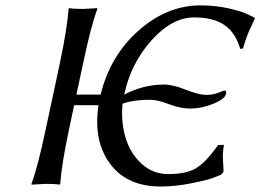

<svg xmlns="http://www.w3.org/2000/svg" viewBox="-20 -678 960 708"><path d="M200.7 -444.8Q228 -574.2 232.9 -645L235.8 -647.9Q252.4 -645 286.1 -645Q286.1 -645 338.9 -647.9V-645Q314.5 -578.6 286.6 -444.8L261.7 -329.1H351.1Q386.2 -472.7 491.2 -565.4Q596.2 -658.2 719.7 -658.2Q773.9 -658.2 823.7 -647Q873.5 -635.7 896 -624L918.5 -612.8L919.9 -609.9Q916 -600.6 908.4 -585Q900.9 -569.3 898.4 -563.7Q896 -558.1 891.6 -546.6Q887.2 -535.2 883.8 -524.7Q880.4 -514.2 876 -499L865.7 -498Q848.1 -558.6 806.9 -586.2Q765.6 -613.8 696.3 -613.8Q614.3 -613.8 538.3 -528.8Q462.4 -443.8 438 -329.1Q508.8 -366.2 585 -366.2Q617.2 -366.2 665 -347.2Q712.9 -328.1 741.7 -328.1Q764.6 -328.1 785.6 -336.2Q806.6 -344.2 807.1 -344.2Q816.4 -344.2 813.5 -332Q809.6 -313 766.8 -295.4Q724.1 -277.8 680.2 -277.8Q645.5 -277.8 603 -293.9Q560.5 -310.1 532.7 -310.1Q472.7 -310.1 432.1 -295.9Q425.3 -230.5 442.6 -171.6Q460 -112.8 501.7 -74.5Q543.5 -36.1 600.6 -36.1Q667 -36.1 703.1 -57.9Q739.3 -79.6 784.2 -143.1L805.7 -144Q802.2 -120.6 801.8 -108.9Q801.3 -97.2 802.7 -78.1Q804.2 -59.1 804.2 -43.9L793.9 -33.2Q782.7 -28.3 762.9 -21Q743.2 -13.7 685.1 -2Q627 9.8 572.8 9.8Q447.3 9.8 385.3 -75Q323.2 -159.7 343.3 -290H253.4L234.4 -200.2Q207 -70.8 202.1 0L199.2 2.9Q182.6 0 148.9 0L96.2 2.9V0Q120.6 -67.9 148.4 -200.2Z"/></svg>

Font: Linux Biolinum O
Style: Italic
Weight: 400
Italic angle: -12°
Designer: Philipp H. Poll
Foundry: Philipp H. Poll
Version: Version 1.1.3